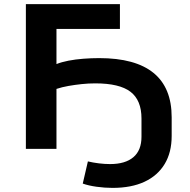

<svg xmlns="http://www.w3.org/2000/svg" viewBox="-20 -725 925 935"><path d="M528 190Q490 190 450.5 184.5Q411 179 383 169L408 61Q433 67 461.5 70.5Q490 74 516 74Q590 74 629.5 40.5Q669 7 669 -59V-148Q669 -237 615.5 -278Q562 -319 444 -319Q411 -319 378 -315.5Q345 -312 313.5 -306.5Q282 -301 255 -292V0H106V-705H564V-584H255V-413Q280 -423 313.5 -429.5Q347 -436 386 -439Q425 -442 463 -442Q639 -442 727.5 -370Q816 -298 816 -154V-63Q816 17 782 73.5Q748 130 684 160Q620 190 528 190Z"/></svg>

Font: Nunito Sans 10pt Expanded
Style: Bold
Weight: 700
Width: 7
Designer: Vernon Adams
Foundry: Vernon Adams
Version: Version 3.101;gftools[0.9.27]